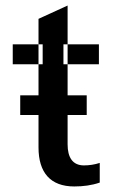

<svg xmlns="http://www.w3.org/2000/svg" viewBox="-20 -660 410 693"><path d="M134 -428H119V-500H134ZM209 -500H224V-428H209ZM119 -316H53V-245H119V-128C119 -37 162 13 248 13C280 13 311 9 340 -1V-72C322 -66 302 -63 283 -63C242 -63 224 -92 224 -139V-245H293V-316H224V-428H337V-500H224V-640L119 -592V-500H26V-428H119Z"/></svg>

Font: Perun Medium
Style: Regular
Weight: 500
Foundry: Copyright (c) Stefan Peev, Context Ltd, 2016
Version: Version 1.089